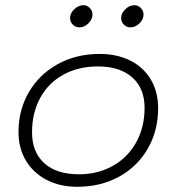

<svg xmlns="http://www.w3.org/2000/svg" viewBox="-20 -707 678 737"><path d="M51 -200Q51 -285 91 -353.5Q131 -422 202 -461Q273 -500 362 -500Q429 -500 480 -474.5Q531 -449 559 -401.5Q587 -354 587 -292Q587 -205 547 -136Q507 -67 436.5 -28.5Q366 10 276 10Q210 10 159 -16.5Q108 -43 79.5 -90.5Q51 -138 51 -200ZM535 -293Q535 -368 487.5 -410Q440 -452 356 -452Q281 -452 223.5 -420.5Q166 -389 134.5 -331.5Q103 -274 103 -199Q103 -123 150 -80.5Q197 -38 283 -38Q356 -38 413.5 -70.5Q471 -103 503 -161Q535 -219 535 -293ZM249 -638Q249 -656 265 -671.5Q281 -687 300 -687Q314 -687 324.5 -676.5Q335 -666 335 -651Q335 -633 319.5 -617.5Q304 -602 285 -602Q270 -602 259.5 -612.5Q249 -623 249 -638ZM445 -638Q445 -656 461 -671.5Q477 -687 496 -687Q510 -687 520.5 -676.5Q531 -666 531 -651Q531 -633 515.5 -617.5Q500 -602 481 -602Q466 -602 455.5 -612.5Q445 -623 445 -638Z"/></svg>

Font: Kodchasan ExtraLight
Style: Italic
Weight: 275
Italic angle: -10°
Version: Version 1.000; ttfautohint (v1.6)